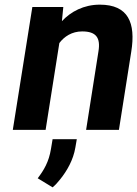

<svg xmlns="http://www.w3.org/2000/svg" viewBox="-20 -558 589 825"><path d="M35 0H176L235 -373C256 -401 289 -423 333 -423C392 -423 413 -397 403 -337L350 0H491L544 -336C564 -460 531 -538 409 -538C340 -538 284 -508 246 -467L252 -528H119ZM142 208 206 247C218 237 228 226 239 212C267 177 295 130 304 75L310 40H206L199 82C190 138 168 174 142 208Z"/></svg>

Font: Asimov Pro
Style: BdObl
Weight: 700
Designer: Google
Version: Version 2.000980; 2014